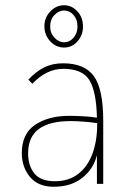

<svg xmlns="http://www.w3.org/2000/svg" viewBox="-20 -700 478 731"><path d="M184 11Q125 11 94 -26.5Q63 -64 63 -117Q63 -191 114 -225Q165 -259 243 -259Q264 -259 294 -257.5Q324 -256 349 -252Q347 -351 320.5 -394.5Q294 -438 221 -438Q157 -438 103 -381L88 -397Q116 -427 147.5 -443Q179 -459 220 -459Q302 -459 337.5 -410Q373 -361 373 -240V0H349V-109Q336 -57 293.5 -23Q251 11 184 11ZM87 -116Q87 -69 111 -39.5Q135 -10 189 -10Q242 -10 278 -38Q314 -66 332 -115Q350 -164 350 -226Q350 -230 350 -231Q326 -235 297 -237Q268 -239 249 -239Q169 -239 128 -209Q87 -179 87 -116ZM224 -519Q193 -519 171 -543Q149 -567 149 -600Q149 -633 171.5 -656.5Q194 -680 224 -680Q253 -680 274.5 -657Q296 -634 296 -598Q296 -567 275.5 -543Q255 -519 224 -519ZM224 -539Q245 -539 260 -556.5Q275 -574 275 -599Q275 -626 260 -643Q245 -660 224 -660Q204 -660 187.5 -643Q171 -626 171 -599Q171 -574 187.5 -556.5Q204 -539 224 -539Z"/></svg>

Font: Inconsolata SemiCondensed ExtraLight
Style: Regular
Weight: 200
Width: 4
Monospace: yes
Designer: Raph Levien, Cyreal, Brenton Simpson
Foundry: Raph Levien, Cyreal, Google
Version: Version 3.100; ttfautohint (v1.8.4.7-5d5b)